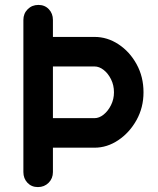

<svg xmlns="http://www.w3.org/2000/svg" viewBox="-20 -760 643 780"><path d="M195 -679V-61Q195 -35 177.5 -17.5Q160 0 134 0Q108 0 91.5 -17.5Q75 -35 75 -61V-679Q75 -705 92.5 -722.5Q110 -740 136 -740Q162 -740 178.5 -722.5Q195 -705 195 -679ZM124 -160 184 -280H364Q383 -280 401 -294.5Q419 -309 431 -333Q443 -357 443 -385Q443 -414 431 -438Q419 -462 401 -476Q383 -490 364 -490H183L136 -610H364Q416 -610 461.5 -580Q507 -550 535 -499Q563 -448 563 -385Q563 -323 534.5 -272Q506 -221 460.5 -190.5Q415 -160 364 -160Z"/></svg>

Font: Quicksand Variable Light
Style: Regular
Weight: 300
Designer: Andrew Paglinawan
Foundry: Andrew Paglinawan
Version: Version 3.004